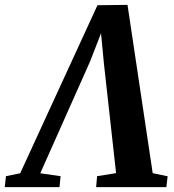

<svg xmlns="http://www.w3.org/2000/svg" viewBox="-70 -769 716 789"><path d="M454 -749 557.5 -57.5 619 -44.5 613.5 0H325L329 -45L407 -57.5L357 -508L340 -686L366 -685.5L299.5 -515L95.5 -57L179 -45L174.5 0H-50.5L-45.5 -45L13 -57L330.5 -747.5Z"/></svg>

Font: Merriweather 36pt
Style: Bold Italic
Weight: 700
Italic angle: -7.8°
Version: Version 2.101